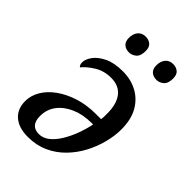

<svg xmlns="http://www.w3.org/2000/svg" viewBox="-223 -837 939 939"><g transform="rotate(45 246.5 -367.5)"><path d="M152 10Q89 10 54 -20.5Q19 -51 19 -105Q19 -144 40.5 -180Q62 -216 101.5 -244Q141 -272 193.5 -288.5Q246 -305 309 -305H344Q346 -316 346 -326.5Q346 -337 346 -347Q346 -412 318 -447.5Q290 -483 236 -483Q188 -483 150.5 -460Q113 -437 92 -411Q82 -418 82 -436Q82 -458 100.5 -483.5Q119 -509 157 -527.5Q195 -546 255 -546Q309 -546 353 -523Q397 -500 423.5 -454.5Q450 -409 450 -339Q450 -295 437.5 -246.5Q425 -198 401 -152.5Q377 -107 341 -70Q305 -33 257.5 -11.5Q210 10 152 10ZM180 -38Q209 -38 233.5 -57.5Q258 -77 278 -109.5Q298 -142 312.5 -181Q327 -220 335 -259H325Q267 -259 221 -239.5Q175 -220 148.5 -185.5Q122 -151 122 -105Q122 -71 137 -54.5Q152 -38 180 -38ZM399 -632Q377 -632 363 -644.5Q349 -657 349 -682Q349 -711 363.5 -728Q378 -745 403 -745Q425 -745 439 -733Q453 -721 453 -695Q453 -660 436 -646Q419 -632 399 -632ZM209 -632Q187 -632 173 -644.5Q159 -657 159 -682Q159 -711 173.5 -728Q188 -745 213 -745Q235 -745 249 -733Q263 -721 263 -695Q263 -660 246 -646Q229 -632 209 -632Z"/></g></svg>

Font: Noto Serif
Style: Italic
Weight: 400
Italic angle: -12°
Designer: Monotype Design Team
Foundry: Monotype Imaging Inc.
Version: Version 2.013